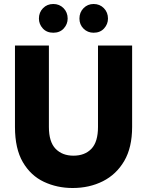

<svg xmlns="http://www.w3.org/2000/svg" viewBox="-20 -935 737 962"><path d="M55 0ZM55 0ZM344 7Q266 7 200 -24Q134 -55 94.5 -122.5Q55 -190 55 -299V-707H225V-299Q225 -224 258.5 -189.5Q292 -155 348 -155Q405 -155 438 -189.5Q471 -224 471 -299V-707H642V-299Q642 -196 602.5 -128.5Q563 -61 495.5 -27Q428 7 344 7ZM247 -771Q214 -771 194.5 -792.5Q175 -814 175 -842Q175 -873 195.5 -894Q216 -915 247 -915Q278 -915 298.5 -894Q319 -873 319 -842Q319 -814 299.5 -792.5Q280 -771 247 -771ZM449 -771Q419 -771 398.5 -791.5Q378 -812 378 -842Q378 -873 398.5 -894Q419 -915 449 -915Q480 -915 500.5 -894Q521 -873 521 -842Q521 -814 501.5 -792.5Q482 -771 449 -771Z"/></svg>

Font: Ulagadi Sans
Style: Bold
Weight: 700
Designer: Ninad Kale (Devanagari), Jonny Pinhorn (Latin)
Foundry: Indian Type Foundry
Version: Version 3.01;March 29, 2020;FontCreator 12.0.0.2522 64-bit; 